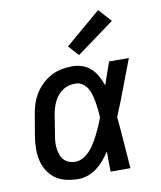

<svg xmlns="http://www.w3.org/2000/svg" viewBox="-86 -840 772 918"><g transform="rotate(-10 300.0 -381.5)"><path d="M221 8Q191 8 162 1.5Q133 -5 110.5 -21Q88 -37 73 -61Q58 -85 51.5 -113Q45 -141 45.5 -171Q46 -201 51 -231L68 -331Q72 -357 80 -382Q88 -407 102.5 -430.5Q117 -454 137.5 -473.5Q158 -493 182 -505.5Q206 -518 232.5 -523Q259 -528 284 -528Q310 -528 334 -519.5Q358 -511 375.5 -494Q393 -477 404.5 -455.5Q416 -434 424 -411Q434 -438 443 -465.5Q452 -493 462 -520H558Q532 -453 507 -385.5Q482 -318 454 -252Q460 -189 464.5 -126Q469 -63 474 0H378Q377 -24 377 -48.5Q377 -73 377 -98Q363 -77 346.5 -57.5Q330 -38 310 -23Q290 -8 267 0Q244 8 221 8ZM221 -76Q241 -76 260 -87Q279 -98 293.5 -114.5Q308 -131 319 -149.5Q330 -168 339.5 -187Q349 -206 357.5 -225.5Q366 -245 373 -265Q372 -284 370 -302.5Q368 -321 365 -339Q362 -357 357 -375Q352 -393 343 -408Q334 -423 318.5 -433.5Q303 -444 284 -444Q269 -444 253 -440Q237 -436 223.5 -427Q210 -418 199 -405Q188 -392 181 -377.5Q174 -363 169.5 -348Q165 -333 162 -317L146 -217Q143 -201 142 -185Q141 -169 143 -153.5Q145 -138 150 -123.5Q155 -109 165 -98Q175 -87 189.5 -81.5Q204 -76 221 -76ZM326 -575 281 -625 453 -771 509 -709Z"/></g></svg>

Font: Iosevka SS04 Medium Extended
Style: Italic
Weight: 500
Width: 7
Italic angle: -9°
Monospace: yes
Designer: Belleve Invis
Foundry: Belleve Invis
Version: Version 19.0.0; ttfautohint (v1.8.4)